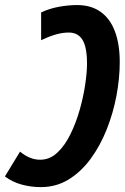

<svg xmlns="http://www.w3.org/2000/svg" viewBox="-52 -744 503 774"><path d="M258.8 -723.6Q314.9 -723.6 353.3 -696.5Q391.6 -669.4 411.1 -617.9Q430.7 -566.4 430.7 -493.7Q430.7 -428.2 417.5 -358.2Q404.3 -288.1 378.2 -222.4Q352.1 -156.7 313.7 -104.2Q275.4 -51.8 225.1 -20.8Q174.8 10.3 112.8 10.3Q73.2 10.3 35.9 0.2Q-1.5 -9.8 -32.2 -32.7L28.8 -132.8Q48.8 -116.2 68.8 -108.2Q88.9 -100.1 109.9 -100.1Q148.9 -100.1 179.4 -128.9Q210 -157.7 232.4 -203.9Q254.9 -250 269.8 -303Q284.7 -356 291.7 -404.8Q298.8 -453.6 298.8 -486.8Q298.8 -553.2 280.8 -583Q262.7 -612.8 225.6 -612.8Q198.2 -612.8 170.2 -604.2Q142.1 -595.7 113.8 -582V-693.8Q146.5 -709.5 185.1 -716.6Q223.6 -723.6 258.8 -723.6Z"/></svg>

Font: Open Sans Condensed
Style: Italic
Weight: 400
Width: 3
Italic angle: -12°
Designer: Monotype Design Team
Foundry: Monotype Imaging Inc.
Version: Version 3.000